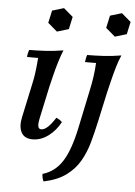

<svg xmlns="http://www.w3.org/2000/svg" viewBox="-60 -714 694 984"><g transform="rotate(5 287.5 -222.0)"><path d="M127 15Q84 15 68.5 -15Q53 -45 63 -92L99 -260Q106 -290 110.5 -321.5Q115 -353 119 -403H62Q62 -411 64.5 -422Q67 -433 70 -440Q109 -440 153 -442.5Q197 -445 245 -453Q234 -427 223 -391Q212 -355 203.5 -320Q195 -285 189 -260L153 -92Q148 -69 150.5 -54.5Q153 -40 167 -40Q181 -40 198.5 -55Q216 -70 239 -106Q248 -102 255 -97.5Q262 -93 269 -86Q245 -41 207 -13Q169 15 127 15ZM229 -669 277 -628 263 -564 203 -546 155 -587 169 -651ZM202 225Q198 218 195.5 207.5Q193 197 193 187Q256 169 293.5 111Q331 53 355 -60L397 -260Q405 -296 410 -331Q415 -366 417 -403H360Q361 -411 363 -421.5Q365 -432 368 -440Q406 -440 451 -442.5Q496 -445 543 -453Q531 -426 520.5 -390.5Q510 -355 501.5 -320Q493 -285 487 -260L453 -104Q441 -49 426.5 3.5Q412 56 386.5 100.5Q361 145 317 177.5Q273 210 202 225ZM527 -669 575 -628 561 -564 501 -546 453 -587 467 -651Z"/></g></svg>

Font: Poltawski Nowy
Style: Italic
Weight: 400
Italic angle: -12°
Designer: Adam Pótawski, Mateusz Machalski, Borys Kosmynka, Ania Wieluska
Foundry: Capitalics.wtf
Version: Version 1.001;gftools[0.9.25]